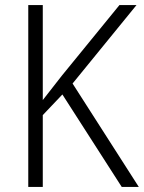

<svg xmlns="http://www.w3.org/2000/svg" viewBox="-20 -734 565 754"><path d="M525 0H458L225 -363L148 -282V0H91V-714H148V-341Q163 -361 182 -384.5Q201 -408 223 -437L449 -714H516L265 -406Z"/></svg>

Font: Noto Sans Lao UI SemCond Light
Style: Regular
Weight: 300
Width: 4
Designer: Monotype Design Team
Foundry: Monotype Imaging Inc.
Version: Version 2.000; ttfautohint (v1.8.4.7-5d5b)